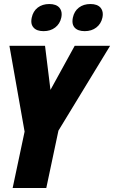

<svg xmlns="http://www.w3.org/2000/svg" viewBox="-20 -944 573 964"><path d="M278.3 -905.3Q289.6 -891.6 289.6 -872.6Q289.6 -864.3 287.6 -855Q280.8 -824.2 257.1 -805.9Q233.4 -787.6 198.7 -787.6Q164.1 -787.6 148.4 -805.7Q137.2 -817.9 137.2 -836.9Q137.2 -845.2 139.2 -855Q146 -887.7 169.4 -905.8Q192.9 -923.8 227.5 -923.8Q262.2 -923.8 278.3 -905.3ZM484.9 -905.3Q496.1 -891.6 496.1 -872.6Q496.1 -864.3 494.1 -855Q487.3 -824.2 463.6 -805.9Q439.9 -787.6 405.3 -787.6Q370.6 -787.6 354.5 -805.7Q343.8 -817.9 343.8 -836.9Q343.8 -845.2 345.7 -855Q352.5 -887.7 376 -905.8Q399.4 -923.8 434.1 -923.8Q468.8 -923.8 484.9 -905.3ZM273.4 -288.1 212.4 0H43.5L103.5 -283.2L27.3 -713.9H206.1L233.4 -492.7Q311 -632.8 355 -713.9H532.7Z"/></svg>

Font: Open Sans Hebrew Condensed Extra Bold
Style: Italic
Weight: 800
Width: 3
Italic angle: -12°
Foundry: Ascender Corporation, Yanek Iontef
Version: Version 2.001;PS 002.001;hotconv 1.0.70;makeotf.lib2.5.58329